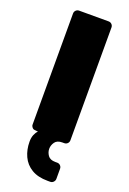

<svg xmlns="http://www.w3.org/2000/svg" viewBox="-173 -758 695 1037"><g transform="rotate(20 174.5 -239.0)"><path d="M246 222Q190 222 153.5 200Q117 178 99.5 140Q82 102 82 56Q82 34 88.5 17.5Q95 1 106 -10L88 -12Q79 -12 72.5 -19.5Q66 -27 66 -36V-674Q66 -685 73.5 -692.5Q81 -700 92 -700H261Q272 -700 279.5 -692.5Q287 -685 287 -674V-26Q287 -15 279.5 -7.5Q272 0 261 0H250Q220 0 207.5 18Q195 36 195 56Q195 76 207.5 94Q220 112 250 112H261Q272 112 279.5 119.5Q287 127 287 138V196Q287 206 279.5 214Q272 222 261 222Z"/></g></svg>

Font: Rubik ExtraBold
Style: Regular
Weight: 800
Designer: Hubert and Fischer
Foundry: Hubert and Fischer
Version: Version 2.300;gftools[0.9.30]